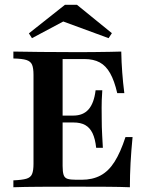

<svg xmlns="http://www.w3.org/2000/svg" viewBox="-20 -788 633 808"><path d="M36.3 0V-29Q73.4 -30.6 91.1 -35.9Q108.9 -41.1 114.9 -55.6Q121 -70.2 121 -98.4V-472.6Q121 -501.6 114.9 -515.7Q108.9 -529.8 91.1 -535.5Q73.4 -541.1 36.3 -541.9V-571Q79.8 -570.2 150 -569.4Q220.2 -568.5 313.7 -568.5Q349.2 -568.5 381 -569Q412.9 -569.4 440.3 -569.8Q467.7 -570.2 490.3 -571Q491.1 -526.6 494.4 -483.1Q497.6 -439.5 503.2 -396H473.4Q461.3 -448.4 443.5 -479.8Q425.8 -511.3 399.6 -525.4Q373.4 -539.5 335.5 -539.5H243.5V-89.5Q243.5 -65.3 247.6 -52.4Q251.6 -39.5 264.1 -35.5Q276.6 -31.5 300.8 -31.5H323.4Q369.4 -31.5 403.2 -49.6Q437.1 -67.7 462.1 -107.3Q487.1 -146.8 508.1 -211.3H537.9Q532.3 -154 529.4 -102Q526.6 -50 526.6 0Q487.1 -1.6 434.3 -2Q381.5 -2.4 309.7 -2.4Q217.7 -2.4 148.4 -2Q79 -1.6 36.3 0ZM217.7 -272.6V-301.6H364.5V-272.6ZM384.7 -166.1Q380.6 -204 369.4 -227.4Q358.1 -250.8 338.7 -261.7Q319.4 -272.6 288.7 -272.6V-301.6Q329.8 -301.6 352.8 -327.8Q375.8 -354 382.3 -408.1H410.5Q407.3 -360.5 407.7 -334.7Q408.1 -308.9 408.1 -287.1Q408.1 -270.2 408.5 -253.6Q408.9 -237.1 410.1 -216.5Q411.3 -196 412.9 -166.1ZM114.5 -627.4 101.6 -647.6 253.2 -767.7H304L450.8 -648.4L437.1 -627.4L221.8 -706.5L266.1 -708.1Z"/></svg>

Font: Playfair
Style: Bold
Weight: 700
Designer: Claus Eggers Sørensen
Foundry: Claus Eggers Sørensen
Version: Version 2.001;gftools[0.9.30]